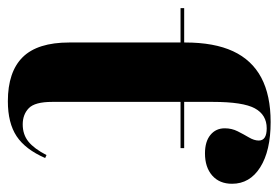

<svg xmlns="http://www.w3.org/2000/svg" viewBox="-128 -544 682 469"><g transform="rotate(90 212.5 -310.0)"><path d="M82.3 -209.7V-421.8Q82.3 -492.7 103.6 -538.7Q125 -584.7 168.1 -607.7Q211.3 -630.6 276.6 -630.6Q346.8 -630.6 387.1 -605.2Q427.4 -579.8 427.4 -536.3Q427.4 -505.6 407.3 -487.9Q387.1 -470.2 353.2 -470.2Q324.2 -470.2 308.1 -483.5Q291.9 -496.8 291.9 -518.5Q291.9 -535.5 299.2 -550Q306.5 -564.5 314.1 -577.4Q321.8 -590.3 321.8 -601.6Q321.8 -621 291.9 -621Q258.9 -621 243.1 -591.9Q227.4 -562.9 227.4 -489.5V-209.7ZM225.8 11.3Q154 11.3 118.1 -25Q82.3 -61.3 82.3 -138.7V-209.7H227.4V-96.8Q227.4 -54.8 242.7 -39.9Q258.1 -25 282.3 -25Q307.3 -25 324.6 -39.1Q341.9 -53.2 357.3 -83.1L364.5 -79.8Q343.5 -31.5 311.3 -10.1Q279 11.3 225.8 11.3ZM-1.6 -410.5V-419.4H340.3V-410.5Z"/></g></svg>

Font: Playfair 144pt SemiExpanded Black
Style: Regular
Weight: 900
Width: 6
Designer: Claus Eggers Sørensen
Foundry: Claus Eggers Sørensen
Version: Version 2.203